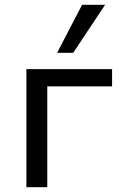

<svg xmlns="http://www.w3.org/2000/svg" viewBox="-20 -780 508 800"><path d="M90 0V-492H447V-420H177V0ZM218 -560 322 -760H418L285 -560Z"/></svg>

Font: Nunito Sans 9pt
Style: Regular
Weight: 400
Version: Version 3.101;gftools[0.9.27]